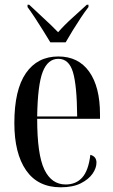

<svg xmlns="http://www.w3.org/2000/svg" viewBox="-20 -786 481 816"><path d="M238 10Q141 10 91 -62Q41 -134 41 -263Q41 -404 90 -475Q139 -546 228 -546Q313 -546 359 -481.5Q405 -417 405 -300V-281H138Q138 -129 168.5 -65.5Q199 -2 259 -2Q303 -2 329.5 -31.5Q356 -61 364 -128Q390 -121 390 -95Q390 -72 373.5 -48Q357 -24 323.5 -7Q290 10 238 10ZM308 -291Q307 -423 290 -479.5Q273 -536 228 -536Q183 -536 161.5 -480.5Q140 -425 138 -291ZM194 -606Q180 -629 163 -656.5Q146 -684 128.5 -710.5Q111 -737 97 -756V-766H104Q132 -739 165 -709Q198 -679 227 -649Q254 -680 287 -709.5Q320 -739 349 -766H356V-756Q341 -737 323.5 -710.5Q306 -684 289 -656.5Q272 -629 259 -606Z"/></svg>

Font: Noto Serif Display ExtraCondensed Medium
Style: Regular
Weight: 500
Width: 2
Designer: Monotype Design Team
Foundry: Monotype Imaging Inc.
Version: Version 2.009